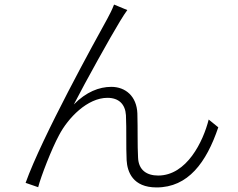

<svg xmlns="http://www.w3.org/2000/svg" viewBox="-20 -796 1040 840"><path d="M537 -752 479 -776C470 -753 461 -735 449 -713C396 -617 164 -197 92 4L147 23C159 -24 206 -145 238 -204C278 -281 363 -368 450 -368C500 -368 528 -340 531 -292C534 -229 531 -155 534 -95C537 -44 561 24 665 24C803 24 883 -85 935 -239L893 -273C869 -177 797 -28 672 -28C623 -28 586 -51 584 -107C581 -159 583 -233 581 -300C578 -375 529 -416 467 -416C414 -416 357 -394 303 -339C355 -440 464 -636 505 -703C517 -723 529 -741 537 -752Z"/></svg>

Font: Source Han Sans SC Light
Style: Regular
Weight: 300
Designer: Ryoko NISHIZUKA (kana & ideographs); Paul D. Hunt (Latin, Greek & Cyrillic); Wenlong ZHANG (bopomofo); Sandoll Communica
Foundry: Adobe Systems Incorporated
Version: Version 1.004;PS 1.004;hotconv 1.0.82;makeotf.lib2.5.63406